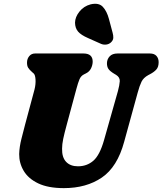

<svg xmlns="http://www.w3.org/2000/svg" viewBox="-20 -983 860 1016"><path d="M530.5 -241.5 604 -501Q612.5 -532.5 613.8 -553.2Q615 -574 594 -587L585.5 -592Q562 -606 553.8 -618.2Q545.5 -630.5 546 -649.5Q546.5 -670 560.5 -685Q574.5 -700 602 -700H773Q796.5 -700 808 -687Q819.5 -674 819.5 -654Q819.5 -628.5 807.2 -615Q795 -601.5 774 -590.5L764.5 -585.5Q739 -571.5 728.8 -550.5Q718.5 -529.5 708.5 -492.5L637 -232.5Q601 -99.5 519 -43.5Q437 12.5 318 12.5Q235 12.5 182.5 -12.5Q130 -37.5 105.5 -78.8Q81 -120 81.5 -168Q82.5 -205.5 93.5 -248.8Q104.5 -292 113 -324.5L162.5 -509Q169.5 -537 168 -562Q166.5 -587 158 -594.5L151 -600.5Q135 -614.5 128.8 -625Q122.5 -635.5 123 -654Q123.5 -672.5 135 -686.2Q146.5 -700 166 -700H421.5Q471 -700 470.5 -656Q470 -638 461.5 -620.8Q453 -603.5 434.5 -594.5L425.5 -590Q408.5 -582 400.8 -563.8Q393 -545.5 384.5 -513.5L333.5 -324.5Q320.5 -277 314.5 -248Q308.5 -219 308.5 -196.5Q307.5 -150 330 -126.5Q352.5 -103 392.5 -103Q440 -103 474 -132.5Q508 -162 530.5 -241.5ZM556.5 -882.5 576 -809.5Q580 -795.5 579.5 -782.8Q579 -770 567.5 -759Q557 -749 542 -747.2Q527 -745.5 514.5 -751L446 -781.5Q409 -797.5 393.2 -815.8Q377.5 -834 377 -863Q377.5 -893 400.5 -921.8Q423.5 -950.5 459.5 -960Q502.5 -970 524 -947Q545.5 -924 556.5 -882.5Z"/></svg>

Font: Fraunces 72pt SuperSoft Black
Style: Italic
Weight: 900
Italic angle: -16°
Version: Version 1.000;[b76b70a41]